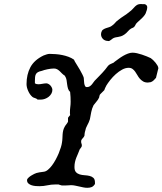

<svg xmlns="http://www.w3.org/2000/svg" viewBox="-20 -896 786 929"><path d="M246.6 -3.4Q228 -3.4 209 0.7Q189.9 4.9 170.9 4.9Q163.1 4.9 152.8 4.2Q142.6 3.4 133.3 0.5Q124 -2.4 117.4 -8.3Q110.8 -14.2 110.8 -24.4Q110.8 -28.3 113.8 -32Q116.7 -35.6 120.4 -38.8Q124 -42 127.9 -44.4Q131.8 -46.9 134.3 -48.3Q140.6 -51.8 145.5 -54.4Q150.4 -57.1 156.2 -58.8Q162.1 -60.5 170.2 -62Q178.2 -63.5 190.9 -64.9Q201.7 -65.9 211.9 -74.5Q222.2 -83 231.7 -95.7Q241.2 -108.4 249.5 -123.8Q257.8 -139.2 264.2 -154.5Q270.5 -169.9 274.7 -183.6Q278.8 -197.3 279.8 -206.1Q281.7 -216.8 282 -226.8Q282.2 -236.8 283 -246.3Q283.7 -255.9 285.9 -265.1Q288.1 -274.4 293.5 -283.7Q293.5 -284.7 295.9 -287.8Q298.3 -291 301.3 -294.9Q304.2 -298.8 306.6 -302.5Q309.1 -306.2 309.1 -307.6V-326.2Q310.1 -327.1 313.5 -332Q316.9 -336.9 319.3 -338.9Q318.4 -343.3 318.4 -346.7Q318.4 -350.1 318.4 -354Q318.4 -366.2 320.1 -378.4Q321.8 -390.6 321.8 -403.8Q321.8 -417 321.3 -426.8Q320.8 -436.5 319.3 -451.2Q312 -457.5 309.1 -467.3Q306.2 -477.1 304.9 -487.8Q303.7 -498.5 302 -508.8Q300.3 -519 294.9 -527.3Q294.4 -527.3 294.4 -527.8Q294.4 -528.3 294.2 -528.3Q293.9 -528.3 293.9 -528.8Q293.5 -529.3 293.5 -529.8Q285.6 -534.7 280 -540.5Q274.4 -546.4 268.8 -551.8Q263.2 -557.1 256.6 -560.8Q250 -564.5 240.7 -564.5Q233.9 -564.5 225.8 -563.5Q217.8 -562.5 209.5 -560.8Q201.2 -559.1 194.1 -557.1Q187 -555.2 182.6 -553.2Q170.4 -550.8 163.6 -546.9Q156.7 -543 153.6 -536.9Q150.4 -530.8 149.7 -522.9Q148.9 -515.1 148.9 -505.9V-492.7Q155.3 -488.3 165 -488.3Q174.8 -488.3 185.1 -490.5Q195.3 -492.7 206.1 -492.7Q211.4 -491.7 216.6 -488.5Q221.7 -485.4 225.3 -480.7Q229 -476.1 231.2 -470.9Q233.4 -465.8 233.4 -461.4Q233.4 -451.2 228.3 -442.4Q223.1 -433.6 215.3 -427.5Q207.5 -421.4 197.5 -417.7Q187.5 -414.1 178.2 -414.1H162.1Q159.2 -417 156 -418.7Q152.8 -420.4 149.4 -421.4Q146 -422.4 142.8 -423.6Q139.6 -424.8 137.2 -426.8Q124.5 -437.5 116.5 -455.6Q108.4 -473.6 108.4 -489.3Q108.4 -535.6 127 -570.6Q145.5 -605.5 190.4 -627.4Q197.3 -629.9 205.1 -632.6Q212.9 -635.3 220.7 -635.3Q234.4 -635.3 250.2 -634Q266.1 -632.8 281.5 -629.6Q296.9 -626.5 311.5 -621.1Q326.2 -615.7 337.9 -607.4L342.3 -598.1Q346.2 -591.3 353 -580.6Q359.9 -569.8 366.5 -558.3Q373 -546.9 378.4 -536.1Q383.8 -525.4 385.3 -519.5Q386.2 -515.1 386.2 -507.6Q386.2 -500 387.5 -492.7Q388.7 -485.4 391.4 -480Q394 -474.6 400.4 -474.6Q408.7 -474.6 414.6 -478.5Q420.4 -482.4 425 -488Q429.7 -493.7 433.8 -499.8Q438 -505.9 442.9 -510.3Q452.1 -520 460.2 -528.1Q468.3 -536.1 475.1 -543.7Q481.9 -551.3 488.8 -559.3Q495.6 -567.4 502.9 -577.6Q508.3 -583.5 515.1 -586.2Q522 -588.9 529.8 -592.8Q530.8 -593.8 532.2 -595Q533.7 -596.2 534.7 -597.2Q543.5 -603.5 554 -611.3Q564.5 -619.1 575.9 -625.7Q587.4 -632.3 599.1 -636.7Q610.8 -641.1 621.1 -641.1Q631.3 -641.1 643.1 -638.4Q654.8 -635.7 666.7 -631.8Q678.7 -627.9 689.9 -623.3Q701.2 -618.7 709.5 -614.7Q714.4 -611.3 720.7 -605.5Q727.1 -599.6 732.7 -592.5Q738.3 -585.4 742.2 -578.6Q746.1 -571.8 746.1 -565.9V-564.5Q745.1 -562 743.7 -555.9Q742.2 -549.8 740.5 -542.7Q738.8 -535.6 737.1 -529.1Q735.4 -522.5 734.9 -519.5Q731 -514.2 723.9 -507.6Q716.8 -501 709.5 -498.5L695.3 -496.6Q681.6 -496.6 672.6 -502Q663.6 -507.3 656.7 -515.1Q649.9 -522.9 644.8 -532.2Q639.6 -541.5 634 -549.3Q628.4 -557.1 621.1 -562.5Q613.8 -567.9 602.5 -567.9Q586.9 -567.9 570.8 -559.1Q554.7 -550.3 540 -537.1Q525.4 -523.9 513.4 -508.8Q501.5 -493.7 494.1 -481.4Q494.1 -481 492.9 -478.5Q491.7 -476.1 490.2 -473.4Q488.8 -470.7 487.8 -468.3Q486.8 -465.8 486.8 -465.3Q485.8 -463.4 485.4 -461.9Q484.9 -460.4 484.4 -459.5Q483.4 -458.5 480.2 -455.3Q477.1 -452.1 473.4 -448.5Q469.7 -444.8 466.6 -441.7Q463.4 -438.5 462.9 -437.5Q462.4 -436.5 460.9 -430.7Q459.5 -424.8 459.5 -423.8Q454.6 -413.1 446.5 -404.1Q438.5 -395 432.6 -386.7Q424.8 -371.1 421.4 -353.5Q418 -335.9 415 -319.3Q410.6 -304.7 402.6 -290.5Q394.5 -276.4 392.1 -261.7Q391.6 -261.2 390.9 -257.8Q390.1 -254.4 389.6 -250.5Q389.2 -246.6 388.9 -243.4Q388.7 -240.2 388.7 -239.7Q386.2 -233.9 383.3 -230.5Q380.4 -227.1 377.9 -224.4Q375.5 -221.7 374 -218.8Q372.6 -215.8 372.6 -210.4Q372.6 -205.1 374.3 -201.2Q376 -197.3 376 -191.9Q376 -186 372.1 -181.9Q368.2 -177.7 365.7 -173.3Q361.8 -161.6 357.2 -151.9Q352.5 -142.1 348.9 -132.3Q345.2 -122.6 342.8 -111.8Q340.3 -101.1 340.3 -87.9Q340.3 -70.8 347.7 -63Q355 -55.2 366 -52Q377 -48.8 389.9 -48.1Q402.8 -47.4 413.8 -44.7Q424.8 -42 432.1 -35.2Q439.5 -28.3 439.5 -12.7V-5.9Q432.6 5.4 423.8 9Q415 12.7 402.8 12.7Q393.1 12.7 383.1 10.7Q373 8.8 363 6.3Q353 3.9 343 2Q333 0 323.7 0Q312.5 1 301.8 1.2Q291 1.5 279.8 1.5Q278.8 1.5 276.6 0.7Q274.4 0 271.7 -0.7Q269 -1.5 266.6 -2.2Q264.2 -2.9 263.7 -3.4ZM469.7 -737.8Q472.2 -748 478.3 -752.4Q484.4 -756.8 492.2 -759.5Q500 -762.2 508.3 -764.6Q516.6 -767.1 523.4 -772.9Q532.7 -779.8 537.8 -786.4Q543 -793 552.7 -799.8Q565.4 -810.1 579.6 -819.1Q593.8 -828.1 606 -838.4Q616.2 -845.7 622.3 -852.8Q628.4 -859.9 633.8 -865Q639.2 -870.1 645.3 -873.3Q651.4 -876.5 661.6 -876.5Q664.1 -876.5 667 -876.2Q669.9 -876 673.3 -875.5Q674.3 -876.5 676.3 -876.5Q677.2 -876.5 678.2 -876Q680.2 -875.5 682.4 -875Q684.6 -874.5 687 -872.1Q692.4 -868.7 692.4 -859.9Q692.4 -856.9 691.4 -852.1Q690.9 -849.6 690.2 -846.9Q689.5 -844.2 688 -840.8Q686 -831.5 680.2 -823.5Q674.3 -815.4 667 -808.3Q659.7 -801.3 651.9 -794.4Q644 -787.6 638.2 -780.8Q636.2 -776.4 634.3 -773.4Q632.8 -770.5 631.3 -768.3Q629.9 -766.1 628.9 -766.1Q628.4 -764.6 626.2 -763.4Q624 -762.2 621.3 -761Q618.7 -759.8 616.7 -759Q614.7 -758.3 614.3 -757.8Q606 -752.9 598.6 -744.1Q591.3 -735.4 582 -729Q572.8 -722.7 565.4 -720.5Q558.1 -718.3 551.8 -717.3Q545.4 -716.3 539.1 -715.1Q532.7 -713.9 525.9 -710Q525.4 -709.5 522.9 -707.5Q520.5 -705.6 517.3 -703.4Q514.2 -701.2 511.2 -699.2Q508.3 -697.3 506.8 -697.3Q503.9 -697.3 502 -697.8Q497.6 -697.8 494.6 -698.7Q482.9 -701.2 475.8 -710.2Q468.8 -719.2 468.8 -730.5Q468.8 -732.9 469.7 -737.8Z"/></svg>

Font: IM FELL English
Style: Italic
Weight: 400
Italic angle: -18°
Designer: Igino Marini
Foundry: Igino Marini
Version: 3.00